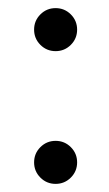

<svg xmlns="http://www.w3.org/2000/svg" viewBox="-20 -572 269 473"><path d="M64 -172Q64 -194 79.5 -209.5Q95 -225 117 -225Q139 -225 154.5 -209.5Q170 -194 170 -172Q170 -150 154.5 -134.5Q139 -119 117 -119Q95 -119 79.5 -134.5Q64 -150 64 -172ZM64 -499Q64 -521 79.5 -536.5Q95 -552 117 -552Q139 -552 154.5 -536.5Q170 -521 170 -499Q170 -477 154.5 -461.5Q139 -446 117 -446Q95 -446 79.5 -461.5Q64 -477 64 -499Z"/></svg>

Font: Ekushey Sornaly
Style: Regular
Weight: 400
Designer: Al Mamun Sumon
Foundry: Al Mamun Sumon
Version: Version 1.0